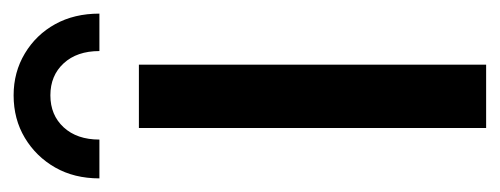

<svg xmlns="http://www.w3.org/2000/svg" viewBox="-247 -488 734 282"><g transform="rotate(-90 120.0 -347.0)"><path d="M121 -694Q155 -694 182.5 -677.5Q210 -661 225.5 -633Q241 -605 241 -568H186Q186 -601 168 -620.5Q150 -640 121 -640Q92 -640 74 -620.5Q56 -601 56 -568H-1Q-1 -605 15 -633Q31 -661 58.5 -677.5Q86 -694 121 -694ZM73 0V-510H166V0Z"/></g></svg>

Font: MuseoModerno Thin
Style: Regular
Weight: 400
Version: Version 1.003